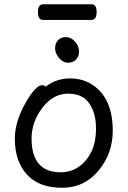

<svg xmlns="http://www.w3.org/2000/svg" viewBox="-20 -862 602 906"><path d="M267 -49Q314 -49 351 -74.5Q388 -100 410.5 -144.5Q433 -189 433 -258Q433 -326 402 -373Q371 -420 301 -420Q231 -420 180 -353.5Q129 -287 129 -208Q129 -49 267 -49ZM273 24Q164 24 107 -38.5Q50 -101 50 -207Q50 -289 101 -377Q121 -414 142 -437Q163 -460 177 -460Q190 -460 195 -453Q247 -492 309 -492Q371 -492 416 -462Q512 -399 512 -245Q512 -141 449 -62Q381 24 273 24ZM411 -768H183Q159 -768 159 -805Q159 -842 184 -842H412Q436 -842 436 -805Q436 -768 411 -768ZM339 -581Q325 -566 301 -566Q277 -566 258.5 -588.5Q240 -611 240 -634Q240 -657 253.5 -672Q267 -687 291 -687Q315 -687 334 -665.5Q353 -644 353 -620Q353 -596 339 -581Z"/></svg>

Font: LXGW WenKai Medium
Style: Regular
Weight: 500
Designer: LXGW / Fontworks Inc.
Foundry: LXGW / Fontworks Inc.
Version: Version 1.501; October 10, 2024